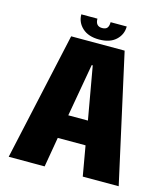

<svg xmlns="http://www.w3.org/2000/svg" viewBox="-117 -887 854 978"><g transform="rotate(15 310.0 -398.0)"><path d="M20.5 0 169 -675H451L600.5 0H411L383.5 -157.5H237L210 0ZM259 -282.5H362.5L313.5 -560.5H308ZM310 -696Q253.5 -696 221.8 -725Q190 -754 190 -796.5H275Q275 -756.5 310 -756.5Q329 -756.5 336.8 -766.5Q344.5 -776.5 344.5 -796.5H429.5Q429.5 -754 398.2 -725Q367 -696 310 -696Z"/></g></svg>

Font: Anybody ExtraBold
Style: Regular
Weight: 800
Designer: Tyler Finck
Foundry: Etcetera Type Company
Version: Version 1.010; ttfautohint (v1.8.3) -l 8 -r 50 -G 200 -x 14 